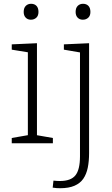

<svg xmlns="http://www.w3.org/2000/svg" viewBox="-20 -756 589 1013"><path d="M175 -35 167 -44 259 -28V0H42V-28L134 -44L127 -35V-487L134 -479L42 -494V-522L175 -528ZM143 -652Q126 -652 115.5 -663Q105 -674 105 -693Q105 -714 116 -725Q127 -736 144 -736Q162 -736 172.5 -725Q183 -714 183 -693Q183 -673 171.5 -662.5Q160 -652 143 -652ZM298 237Q290 237 279.5 236.5Q269 236 258 234L262 197Q272 198 280.5 198.5Q289 199 296 199Q354 199 378 169Q402 139 402 69V-488L410 -478L317 -494V-522L450 -528V52Q450 95 443 129Q436 163 419.5 187Q403 211 373 224Q343 237 298 237ZM417 -652Q400 -652 389.5 -663Q379 -674 379 -693Q379 -714 390 -725Q401 -736 418 -736Q436 -736 446.5 -725Q457 -714 457 -693Q457 -673 445.5 -662.5Q434 -652 417 -652Z"/></svg>

Font: Bitter Thin Light
Style: Regular
Weight: 300
Version: Version 2.002